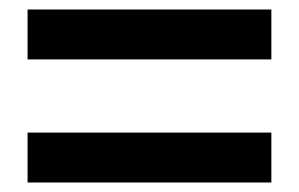

<svg xmlns="http://www.w3.org/2000/svg" viewBox="-20 -576 629 404"><path d="M38 -451V-556H551V-451ZM38 -192V-297H551V-192Z"/></svg>

Font: Source Han Sans CN Bold
Style: Bold
Weight: 700
Designer: Ryoko NISHIZUKA 西塚涼子 (kana & ideographs); Paul D. Hunt (Latin, Greek & Cyrillic); Wenlong ZHANG 张文龙 (bopomofo); Sandoll 
Foundry: Adobe Systems Incorporated
Version: Version 1.00;May 30, 2023;FontCreator 11.5.0.2422 32-bit